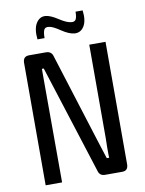

<svg xmlns="http://www.w3.org/2000/svg" viewBox="-95 -945 764 1012"><g transform="rotate(-10 287.0 -439.5)"><path d="M221 -879Q247 -876 284.5 -851.5Q322 -827 344 -824Q365 -820 372.5 -832Q380 -844 380 -874H418Q425 -819 406.5 -789Q388 -759 354 -762Q325 -765 286.5 -791Q248 -817 230 -819Q209 -823 202 -810Q195 -797 195 -765H157Q151 -822 170 -852Q189 -882 221 -879ZM508 -690V-35Q508 0 476 0H384Q355 0 348 -28L192 -517Q170 -588 163 -608H153V-517L154 0H66V-655Q66 -690 99 -690H188Q219 -690 226 -662L376 -185Q406 -90 408 -85H421Q420 -86 420 -138L421 -190V-690Z"/></g></svg>

Font: exo2condensed_r
Style: Regular
Weight: 400
Width: 3
Designer: Natanael Gama
Version: Version 1.001;PS 001.001;hotconv 1.0.70;makeotf.lib2.5.58329